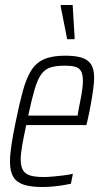

<svg xmlns="http://www.w3.org/2000/svg" viewBox="-20 -741 412 769"><path d="M150 8Q103 8 74.5 -1.5Q46 -11 33 -33Q20 -55 20 -93Q20 -122 26 -161.5Q32 -201 43 -254Q58 -328 72 -378.5Q86 -429 105.5 -459.5Q125 -490 157 -504Q189 -518 241 -518Q284 -518 309 -509.5Q334 -501 345.5 -482Q357 -463 357 -430Q357 -412 353.5 -385Q350 -358 344 -325Q338 -292 330 -256L326 -240H85Q75 -193 69 -159.5Q63 -126 63 -102Q63 -75 72 -59.5Q81 -44 101.5 -38Q122 -32 155 -32Q172 -32 193 -34Q214 -36 235 -38.5Q256 -41 272 -45L264 -5Q251 -2 232 1Q213 4 191.5 6Q170 8 150 8ZM93 -278H291L294 -298Q300 -327 306 -360Q312 -393 312 -417Q312 -444 304 -457Q296 -470 280 -474Q264 -478 240 -478Q205 -478 182.5 -471Q160 -464 145 -443Q130 -422 118.5 -382.5Q107 -343 93 -278ZM249 -584 223 -716 224 -721H271L279 -589L278 -584Z"/></svg>

Font: Saira Condensed ExtraLight
Style: Italic
Weight: 250
Width: 3
Italic angle: -12°
Designer: Hector Gatti with collaboration of the Omnibus-Type team
Foundry: Omnibus-Type
Version: Version 1.101